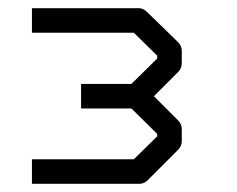

<svg xmlns="http://www.w3.org/2000/svg" viewBox="-20 -501 580 469"><path d="M58 -52V-112H307L364 -168V-174L301 -236H178V-296H301L364 -358V-365L307 -421H58V-481H320Q330 -481 341 -470L415 -398Q424 -389 424 -377V-346Q424 -334 415 -325L356 -266L415 -207Q424 -198 424 -186V-156Q424 -144 415 -135L341 -61Q332 -52 320 -52Z"/></svg>

Font: IBM 3270
Style: Regular
Weight: 400
Monospace: yes
Version: Version 2.3.1